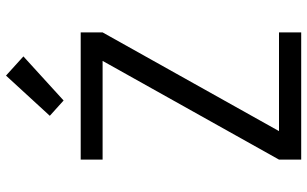

<svg xmlns="http://www.w3.org/2000/svg" viewBox="-212 -812 1024 640"><g transform="rotate(-90 300.0 -492.0)"><path d="M88 0V-74L417 -662H88V-735H512V-662L183 -74H512V0ZM285 -792 234 -838 368 -984 432 -926Z"/></g></svg>

Font: Zed Sans Extended
Style: Regular
Weight: 400
Width: 7
Designer: Belleve Invis
Foundry: Belleve Invis
Version: Version 1.0.0; ttfautohint (v1.8.4)